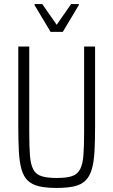

<svg xmlns="http://www.w3.org/2000/svg" viewBox="-20 -917 558 945"><path d="M259 8Q207 8 172.5 0Q138 -8 117 -28Q96 -48 86 -83Q76 -118 73 -170Q70 -222 70 -296V-688H124V-264Q124 -195 127.5 -151.5Q131 -108 143.5 -83.5Q156 -59 184 -50Q212 -41 259 -41Q307 -41 334 -50Q361 -59 374 -83.5Q387 -108 390.5 -151.5Q394 -195 394 -264V-688H448V-296Q448 -222 445 -170Q442 -118 431.5 -83Q421 -48 400.5 -28Q380 -8 345.5 0Q311 8 259 8ZM229 -760 150 -892V-897H188L259 -795L330 -897H368V-892L289 -760Z"/></svg>

Font: Saira Condensed Light
Style: Regular
Weight: 300
Width: 3
Designer: Hector Gatti with collaboration of the Omnibus-Type team
Foundry: Omnibus-Type
Version: Version 1.101